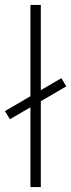

<svg xmlns="http://www.w3.org/2000/svg" viewBox="-35 -756 288 776"><path d="M88 0V-736H130V0ZM5 -274 -15 -307 213 -440 233 -407Z"/></svg>

Font: Mulish ExtraLight
Style: Regular
Weight: 200
Designer: Vernon Adams
Foundry: Vernon Adams
Version: Version 3.603